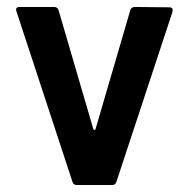

<svg xmlns="http://www.w3.org/2000/svg" viewBox="-20 -531 541 551"><path d="M188 -9 27 -499 26 -503Q26 -511 36 -511H135Q145 -511 148 -502L248 -160Q250 -158 251 -158Q252 -158 254 -160L354 -502Q357 -511 367 -511L466 -510Q478 -510 475 -497L314 -9Q311 0 302 0H200Q191 0 188 -9Z"/></svg>

Font: Barlow GEO Semi Bold
Style: Regular
Weight: 600
Designer: Jeremy Tribby
Foundry: Tribby Type
Version: Version 1.408